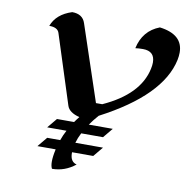

<svg xmlns="http://www.w3.org/2000/svg" viewBox="-84 -760 910 928"><g transform="rotate(10 371.0 -296.0)"><path d="M231.4 85.9Q224.6 73.2 224.6 51.3Q224.6 26.9 232.4 -8.3V-9.8H143.1L182.6 -57.6H246.6Q255.4 -83 268.6 -107.4H173.8L213.4 -155.3H297.4Q307.1 -169.4 318.4 -183.1Q267.1 -196.3 256.8 -227.5L147.9 -566.9Q139.6 -592.3 98.6 -592.3Q121.1 -652.8 196.3 -676.8Q248 -676.8 261.7 -634.3L385.7 -263.7H416.5Q590.8 -342.8 618.7 -472.7Q622.6 -490.2 622.6 -504.4Q622.6 -560.5 564 -560.5Q542.5 -560.5 526.9 -558.1Q545.9 -647 626.5 -677.7Q741.7 -663.1 741.7 -574.2Q741.7 -557.6 737.8 -538.1Q699.7 -357.4 409.2 -205.6Q386.7 -180.2 369.6 -155.3H487.3L447.8 -107.4H340.8Q327.6 -82 320.8 -57.6H456.5L417 -9.8H313V-5.9Q313 37.1 345.2 44.9Q293.9 85.9 231.4 85.9Z"/></g></svg>

Font: Balgruf
Style: Italic
Weight: 500
Italic angle: -12°
Designer: Paul James Miller
Foundry: High-Logic / Made with FontCreator
Version: Version 1.201;March 28, 2021;FontCreator 13.0.0.2683 64-bit